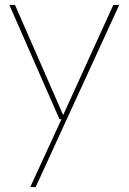

<svg xmlns="http://www.w3.org/2000/svg" viewBox="-20 -541 523 781"><path d="M103 220 230 -56H222L18 -521H41L237 -73L441 -521H465L125 220Z"/></svg>

Font: DM Sans 10pt Thin
Style: Regular
Weight: 250
Version: Version 4.004;gftools[0.9.30]